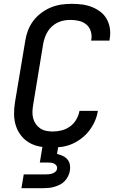

<svg xmlns="http://www.w3.org/2000/svg" viewBox="-20 -763 640 1003"><path d="M249 8Q218 8 188 2.5Q158 -3 133 -17.5Q108 -32 90 -55Q72 -78 63 -106Q54 -134 53.5 -165Q53 -196 58 -227L112 -550Q116 -577 126 -603.5Q136 -630 153.5 -653.5Q171 -677 195 -695Q219 -713 245.5 -724Q272 -735 299.5 -739Q327 -743 355 -743Q382 -743 409 -739.5Q436 -736 460 -726.5Q484 -717 504.5 -701.5Q525 -686 537.5 -663.5Q550 -641 554 -614.5Q558 -588 553 -560L552 -551H456L457 -556Q461 -579 454 -600.5Q447 -622 430.5 -635.5Q414 -649 392 -654Q370 -659 348 -659Q331 -659 314.5 -656Q298 -653 282 -645.5Q266 -638 252.5 -626Q239 -614 230 -599.5Q221 -585 215 -568.5Q209 -552 206 -536L153 -214Q150 -196 149.5 -178.5Q149 -161 153.5 -144.5Q158 -128 167.5 -114.5Q177 -101 190.5 -92Q204 -83 221 -79.5Q238 -76 256 -76Q279 -76 302.5 -82Q326 -88 346 -102.5Q366 -117 378.5 -138.5Q391 -160 395 -183V-184H491V-183Q487 -156 475.5 -130Q464 -104 446.5 -81Q429 -58 405.5 -40Q382 -22 356.5 -11Q331 0 303.5 4Q276 8 249 8ZM92 220 104 148H219Q228 148 237 147Q246 146 254.5 143Q263 140 270 133.5Q277 127 278 118Q280 110 275 102.5Q270 95 262.5 91.5Q255 88 246.5 87Q238 86 229 86H188L215 -76H297L278 41Q294 45 308 51.5Q322 58 332 69.5Q342 81 345 97Q348 113 345 129Q343 143 336 157Q329 171 318.5 182.5Q308 194 294 201Q280 208 265.5 212.5Q251 217 236 218.5Q221 220 207 220Z"/></svg>

Font: Iosevka Aile Medium Oblique
Style: Regular
Weight: 500
Italic angle: -9°
Designer: Belleve Invis
Foundry: Belleve Invis
Version: Version 31.1.0; ttfautohint (v1.8.4)